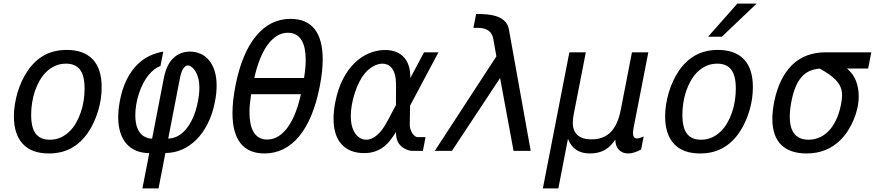

<svg xmlns="http://www.w3.org/2000/svg" viewBox="-20 -837 4856 1065"><path d="M251 14.2Q155.3 14.2 106.2 -39.1Q57.1 -92.3 57.1 -191.4Q57.1 -224.1 62.5 -258.1Q67.9 -292 77.6 -325Q87.4 -357.9 101.8 -388.4Q116.2 -418.9 133.8 -444.8Q173.3 -502.4 226.8 -531.2Q280.3 -560.1 350.1 -560.1Q444.3 -560.1 494.1 -508.1Q543.9 -456.1 543.9 -353.5Q543.9 -321.8 539.1 -288.3Q534.2 -254.9 524.4 -222.4Q514.6 -189.9 500.5 -158.9Q486.3 -127.9 467.8 -101.1Q428.7 -44.4 375.2 -15.1Q321.8 14.2 251 14.2ZM255.9 -62Q288.6 -62 315.7 -74Q342.8 -85.9 364.3 -106.7Q385.7 -127.4 401.6 -155Q417.5 -182.6 428.2 -214.1Q439 -245.6 444.1 -279.3Q449.2 -313 449.2 -345.2Q449.2 -418 423.6 -450.9Q397.9 -483.9 346.2 -483.9Q313.5 -483.9 286.4 -471.9Q259.3 -460 237.8 -439.2Q216.3 -418.5 200.4 -390.9Q184.6 -363.3 173.8 -331.8Q163.1 -300.3 158 -266.6Q152.8 -232.9 152.8 -200.7Q152.8 -127.9 178.5 -95Q204.1 -62 255.9 -62Z M808.1 12.2Q767.6 12.2 735.6 -1Q703.6 -14.2 681.4 -39.6Q659.2 -64.9 647.5 -102.1Q635.7 -139.2 635.7 -187.5Q635.7 -225.6 644 -272.9Q657.2 -344.7 682.6 -395Q708 -445.3 740.7 -477.8Q773.4 -510.3 811 -527.6Q848.6 -544.9 885.7 -550.8L870.1 -471.2Q835 -458 805.2 -421.9Q787.6 -400.9 773.7 -373.8Q759.8 -346.7 750.2 -316.9Q740.7 -287.1 735.6 -256.6Q730.5 -226.1 730.5 -197.8Q730.5 -174.3 734.1 -154.1Q737.8 -133.8 745.6 -118.2Q758.3 -92.8 779.3 -80.3Q800.3 -67.9 823.7 -67.9L888.7 -403.3Q902.8 -477.1 940.7 -513.9Q978.5 -550.8 1034.2 -550.8Q1066.4 -550.8 1093.5 -538.3Q1120.6 -525.9 1140.1 -502Q1159.7 -478 1170.7 -442.9Q1181.6 -407.7 1181.6 -361.8Q1181.6 -341.3 1179.4 -319.6Q1177.2 -297.9 1172.4 -273.4Q1159.2 -205.1 1132.6 -152.1Q1106 -99.1 1069.6 -62.7Q1033.2 -26.4 989.3 -7.3Q945.3 11.7 897.5 11.7L859.4 208H770ZM913.1 -68.4Q935.5 -68.4 959.7 -79.1Q983.9 -89.8 1006.3 -114.3Q1028.8 -138.7 1047.6 -177.7Q1066.4 -216.8 1077.6 -273.4Q1082 -295.4 1084 -314.5Q1085.9 -333.5 1085.9 -350.6Q1085.9 -375.5 1081.8 -394.8Q1077.6 -414.1 1070.3 -429.7Q1060.1 -451.2 1046.4 -462.6Q1032.7 -474.1 1021.5 -474.1Q1008.8 -474.1 996.8 -456.8Q984.9 -439.5 978 -403.3Z M1446.8 14.2Q1358.9 14.2 1314.2 -42.5Q1269.5 -99.1 1269.5 -209.5Q1269.5 -274.9 1285.6 -359.4Q1303.7 -452.1 1332.3 -520.8Q1360.8 -589.4 1399.9 -636.7Q1478.5 -732.4 1591.3 -732.4Q1680.7 -732.4 1725.3 -675.3Q1770 -618.2 1770 -507.8Q1770 -441.9 1753.9 -359.4Q1735.8 -266.6 1706.8 -196.8Q1677.7 -127 1638.7 -80.1Q1599.6 -33.2 1551.3 -9.5Q1502.9 14.2 1446.8 14.2ZM1666.5 -404.3Q1670.9 -431.6 1673.3 -456.5Q1675.8 -481.4 1675.8 -504.4Q1675.8 -538.6 1670.2 -566.7Q1664.6 -594.7 1652.6 -614.3Q1640.6 -633.8 1621.8 -644.5Q1603 -655.3 1577.1 -655.3Q1543 -655.3 1514.2 -636.7Q1485.4 -618.2 1461.9 -585Q1438.5 -551.8 1420.7 -505.6Q1402.8 -459.5 1390.6 -404.3ZM1461.9 -63Q1496.1 -63 1525.4 -81.8Q1554.7 -100.6 1578.1 -134Q1601.6 -167.5 1619.4 -213.6Q1637.2 -259.8 1648.9 -314.5H1373Q1368.7 -287.1 1366.2 -262.2Q1363.8 -237.3 1363.8 -214.8Q1363.8 -180.2 1369.4 -152.1Q1375 -124 1387 -104.2Q1398.9 -84.5 1417.5 -73.7Q1436 -63 1461.9 -63Z M1999.5 12.2Q1918.9 12.2 1874.5 -36.9Q1830.1 -85.9 1830.1 -179.2Q1830.1 -221.7 1840.3 -272.9Q1855 -346.2 1883.1 -399.7Q1911.1 -453.1 1947.3 -488Q1983.4 -522.9 2025.1 -540.5Q2066.9 -558.1 2108.9 -559.6H2117.2Q2150.4 -559.6 2176.8 -549.1Q2203.1 -538.6 2220.9 -518.8Q2238.8 -499 2247.8 -470Q2256.8 -440.9 2255.9 -403.8L2332 -546.9H2412.1L2254.4 -250.5L2252.9 -143.6Q2252.9 -131.8 2256.8 -119.9Q2260.7 -107.9 2266.8 -98.1Q2272.9 -88.4 2281 -82.3Q2289.1 -76.2 2296.9 -76.2H2340.3L2325.7 0H2271.5Q2248.5 0 2226.8 -11.2Q2205.1 -22.5 2192.4 -41Q2184.6 -51.8 2180.7 -66.7Q2176.8 -81.5 2176.3 -104.5Q2161.6 -81.1 2145.3 -59.8Q2128.9 -38.6 2107.9 -22.5Q2086.9 -6.3 2060.3 2.9Q2033.7 12.2 1999.5 12.2ZM2011.7 -62Q2041 -62 2070.8 -86.9Q2100.6 -111.8 2129.4 -166L2176.3 -254.4L2176.8 -367.2Q2176.8 -398.9 2170.9 -421.1Q2165 -443.4 2154.8 -457.3Q2144.5 -471.2 2130.9 -477.5Q2117.2 -483.9 2102.1 -483.9Q2076.7 -483.9 2050 -469Q2023.4 -454.1 2002.9 -429.2Q1987.3 -410.6 1973.4 -383.3Q1959.5 -356 1949 -324.2Q1938.5 -292.5 1932.1 -258.5Q1925.8 -224.6 1925.8 -193.4Q1925.8 -171.4 1929.2 -151.1Q1932.6 -130.9 1940.4 -114.3Q1951.7 -89.8 1970.2 -75.9Q1988.8 -62 2011.7 -62Z M2733.4 -524.4 2716.3 -621.1Q2705.6 -682.6 2629.9 -682.6H2606L2621.1 -759.8L2654.8 -758.8Q2788.1 -754.9 2802.7 -674.3L2923.8 0H2828.6L2753.9 -404.3L2486.8 0H2391.6Z M3138.2 -546.9H3229.5L3163.1 -207Q3157.2 -176.8 3157.2 -155.8Q3157.2 -111.3 3183.6 -87.6Q3210 -64 3260.3 -64Q3327.6 -64 3367.4 -104.2Q3407.2 -144.5 3423.3 -228L3485.4 -546.9H3576.2L3494.1 -126Q3492.7 -117.2 3491.9 -110.8Q3491.2 -104.5 3491.2 -99.1Q3491.2 -68.8 3515.1 -68.8Q3518.6 -68.8 3527.3 -71.3Q3534.2 -73.2 3550.3 -80.1L3536.1 -7.8Q3516.6 2.9 3498.5 8.5Q3480.5 14.2 3464.4 14.2Q3431.6 14.2 3412.4 -6.6Q3393.1 -27.3 3393.1 -63Q3366.7 -22.9 3333.3 -4.4Q3299.8 14.2 3251.5 14.2Q3161.6 14.2 3130.4 -66.9L3077.1 208H2991.2Z M4069.8 -816.9H4176.8L3983.9 -633.3H3907.7ZM3863.3 14.2Q3767.6 14.2 3718.5 -39.1Q3669.4 -92.3 3669.4 -191.4Q3669.4 -224.1 3674.8 -258.1Q3680.2 -292 3689.9 -325Q3699.7 -357.9 3714.1 -388.4Q3728.5 -418.9 3746.1 -444.8Q3785.6 -502.4 3839.1 -531.2Q3892.6 -560.1 3962.4 -560.1Q4056.6 -560.1 4106.4 -508.1Q4156.2 -456.1 4156.2 -353.5Q4156.2 -321.8 4151.4 -288.3Q4146.5 -254.9 4136.7 -222.4Q4127 -189.9 4112.8 -158.9Q4098.6 -127.9 4080.1 -101.1Q4041 -44.4 3987.5 -15.1Q3934.1 14.2 3863.3 14.2ZM3868.2 -62Q3900.9 -62 3928 -74Q3955.1 -85.9 3976.6 -106.7Q3998 -127.4 4013.9 -155Q4029.8 -182.6 4040.5 -214.1Q4051.3 -245.6 4056.4 -279.3Q4061.5 -313 4061.5 -345.2Q4061.5 -418 4035.9 -450.9Q4010.3 -483.9 3958.5 -483.9Q3925.8 -483.9 3898.7 -471.9Q3871.6 -460 3850.1 -439.2Q3828.6 -418.5 3812.7 -390.9Q3796.9 -363.3 3786.1 -331.8Q3775.4 -300.3 3770.3 -266.6Q3765.1 -232.9 3765.1 -200.7Q3765.1 -127.9 3790.8 -95Q3816.4 -62 3868.2 -62Z M4454.1 14.2Q4361.3 14.2 4312.7 -34.2Q4264.2 -82.5 4264.2 -177.7Q4264.2 -220.7 4274.4 -272.9Q4301.3 -404.8 4373 -475.8Q4444.8 -546.9 4561.5 -546.9H4813L4795.4 -457H4677.7Q4712.9 -428.2 4728 -388.4Q4743.2 -348.6 4743.2 -303.7Q4743.2 -270.5 4735.6 -236.6Q4728 -202.6 4714.4 -170.7Q4700.7 -138.7 4682.1 -110.1Q4663.6 -81.5 4641.1 -59.6Q4566.4 14.2 4454.1 14.2ZM4465.3 -62Q4500.5 -62 4530.8 -76.9Q4561 -91.8 4584.5 -119.4Q4607.9 -147 4624 -186Q4640.1 -225.1 4647.5 -272.9Q4648.9 -282.7 4649.9 -291.7Q4650.9 -300.8 4650.9 -309.6Q4650.9 -324.7 4647.5 -338.9Q4644 -353 4636 -366.9Q4627.9 -380.9 4614.3 -395Q4600.6 -409.2 4580.1 -423.8Q4564.9 -434.6 4552 -442.1Q4539.1 -449.7 4527.3 -456.5Q4494.6 -454.1 4469.2 -442.4Q4443.8 -430.7 4424.6 -408Q4405.3 -385.3 4391.8 -351.8Q4378.4 -318.4 4369.6 -272.9Q4360.8 -226.6 4360.8 -190.4Q4360.8 -62 4465.3 -62Z"/></svg>

Font: Hack
Style: Italic
Weight: 400
Italic angle: -11°
Monospace: yes
Designer: Christopher Simpkins
Foundry: Christopher Simpkins
Version: Version 2.019; ttfautohint (v1.4.1) -l 4 -r 80 -G 350 -x 0 -